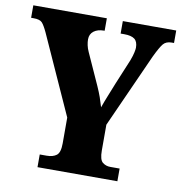

<svg xmlns="http://www.w3.org/2000/svg" viewBox="-80 -789 817 864"><g transform="rotate(10 328.5 -357.0)"><path d="M148 0V-58H180Q208 -58 224.5 -70.5Q241 -83 241 -125V-243L78 -604Q64 -634 53.5 -645.5Q43 -657 15 -657H3V-714H339V-657H336Q307 -657 289.5 -643.5Q272 -630 272 -606Q272 -594 275 -579.5Q278 -565 285 -550L350 -406Q362 -379 369 -359Q376 -339 383 -315Q392 -341 404 -370.5Q416 -400 429 -433L476 -546Q485 -570 488 -585Q491 -600 491 -606Q491 -634 476 -645.5Q461 -657 429 -657H412V-714H656V-657H645Q620 -657 607 -641.5Q594 -626 572 -580L420 -242V-124Q420 -82 435 -70Q450 -58 470 -58H513V0Z"/></g></svg>

Font: Noto Serif Thai Condensed Black
Style: Regular
Weight: 900
Width: 3
Designer: Monotype Design Team
Foundry: Monotype Imaging Inc.
Version: Version 2.002; ttfautohint (v1.8.4.7-5d5b)